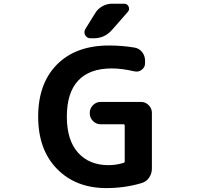

<svg xmlns="http://www.w3.org/2000/svg" viewBox="-20 -1004 1040 1014"><path d="M483.4 -935.5Q497.1 -958 521 -971.2Q544.9 -984.4 571.3 -984.4H635.7Q652.3 -984.4 659.2 -969.2Q666 -954.1 655.3 -941.4L570.3 -844.7Q532.2 -801.8 474.6 -801.8H458Q439.5 -801.8 429.7 -818.4Q425.8 -826.2 425.8 -834Q425.8 -842.8 430.7 -850.6ZM555.7 -763.7Q624 -763.7 689.5 -752.9Q714.8 -749 730.5 -729Q746.1 -709 746.1 -683.6V-669.9Q746.1 -648.4 728.5 -635.7Q716.8 -626 702.1 -626Q696.3 -626 690.4 -627Q624 -642.6 570.3 -642.6Q453.1 -642.6 393.1 -578.6Q333 -514.6 333 -387.7Q333 -263.7 392.1 -197.8Q451.2 -131.8 552.7 -131.8Q593.8 -131.8 631.8 -143.6Q638.7 -145.5 638.7 -152.3V-339.8Q638.7 -347.7 631.8 -347.7H511.7Q488.3 -347.7 471.2 -364.7Q454.1 -381.8 454.1 -405.3V-408.2Q454.1 -431.6 471.2 -448.7Q488.3 -465.8 511.7 -465.8H724.6Q748 -465.8 765.1 -448.7Q782.2 -431.6 782.2 -408.2V-113.3Q782.2 -86.9 767.1 -65.4Q752 -43.9 727.5 -37.1Q639.6 -10.7 542 -10.7Q379.9 -10.7 280.8 -112.3Q181.6 -213.9 181.6 -387.7Q181.6 -563.5 281.2 -663.6Q380.9 -763.7 555.7 -763.7Z"/></svg>

Font: Gen Jyuu Gothic Monospace Bold
Style: Bold
Weight: 700
Designer: [Source Han Sans]
Ryoko NISHIZUKA  (kana & ideographs); Paul D. Hunt (Latin, Greek & Cyrillic); Wenlong ZHANG  (bopomofo
Version: Version 1.002.20150607